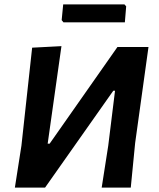

<svg xmlns="http://www.w3.org/2000/svg" viewBox="-20 -858 726 878"><path d="M549 -838 557 -829 551 -756H270L262 -766L269 -838ZM48 0 78 -192 127 -640 261 -647 198 -201H207L517 -643H659L598 -204L578 0H445L475 -192L506 -443H498L186 0Z"/></svg>

Font: Alegreya Sans SC
Style: Bold Italic
Weight: 700
Italic angle: -7°
Designer: Juan Pablo del Peral
Foundry: Huerta Tipografica
Version: Version 2.007